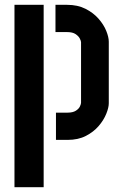

<svg xmlns="http://www.w3.org/2000/svg" viewBox="-20 -580 514 796"><path d="M212 0V-113H260Q282 -113 294.5 -121Q307 -129 311.5 -139Q316 -149 316 -154V-405Q316 -410 311 -420Q306 -430 293.5 -438.5Q281 -447 258 -447H210V-560H258Q302 -560 334.5 -543.5Q367 -527 388.5 -502.5Q410 -478 420.5 -452Q431 -426 431 -407V-152Q431 -134 420.5 -108Q410 -82 389 -57.5Q368 -33 336 -16.5Q304 0 260 0ZM40 196V-560H161V196Z"/></svg>

Font: Stick No Bills ExtraLight
Style: Bold
Weight: 700
Version: Version 2.000